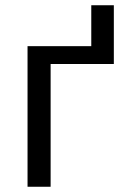

<svg xmlns="http://www.w3.org/2000/svg" viewBox="-20 -712 476 732"><path d="M414 -692V-468H173V0H85V-536H328V-692Z"/></svg>

Font: Noto Sans IKEA
Style: Regular
Weight: 400
Designer: Monotype Design Team
Foundry: Monotype Imaging Inc.
Version: Version 2.001